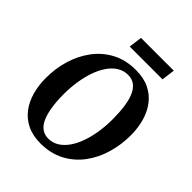

<svg xmlns="http://www.w3.org/2000/svg" viewBox="-251 -1068 1226 1226"><g transform="rotate(45 362.0 -455.0)"><path d="M325 10Q254.5 10 203.2 -15.2Q152 -40.5 119 -84.5Q86 -128.5 70 -186.2Q54 -244 54 -308.5Q53.5 -394.5 77.2 -474Q101 -553.5 148 -616.5Q195 -679.5 264.5 -716.2Q334 -753 425.5 -753Q496.5 -753 547.8 -727.8Q599 -702.5 632 -658.5Q665 -614.5 680.8 -557.8Q696.5 -501 697 -438Q697.5 -351 674 -270.5Q650.5 -190 603.5 -127Q556.5 -64 486.8 -27Q417 10 325 10ZM338 -47Q378 -47 410.2 -67.2Q442.5 -87.5 467.5 -123.8Q492.5 -160 509.2 -208.2Q526 -256.5 534.5 -313.2Q543 -370 542.5 -430.5Q542 -494.5 534.5 -543.8Q527 -593 511.2 -626.8Q495.5 -660.5 471 -678Q446.5 -695.5 412 -695.5Q372.5 -695.5 340 -675.2Q307.5 -655 282.8 -619Q258 -583 241.2 -535Q224.5 -487 216 -431.2Q207.5 -375.5 207.5 -316Q208 -251 216 -200.8Q224 -150.5 239.8 -116.2Q255.5 -82 280.2 -64.5Q305 -47 338 -47ZM303 -920.5H599L587 -830.5H291Z"/></g></svg>

Font: Merriweather Light 18pt
Style: Bold Italic
Weight: 700
Italic angle: -7.8°
Version: Version 2.101